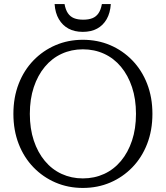

<svg xmlns="http://www.w3.org/2000/svg" viewBox="-20 -916 817 946"><path d="M388 10Q316 10 254 -16.5Q192 -43 145 -91.5Q98 -140 72 -207Q46 -274 46 -355Q46 -436 72 -503Q98 -570 145 -618.5Q192 -667 254 -693.5Q316 -720 388 -720Q461 -720 523 -693.5Q585 -667 632 -618.5Q679 -570 705 -503Q731 -436 731 -355Q731 -274 705 -207Q679 -140 632 -91.5Q585 -43 523 -16.5Q461 10 388 10ZM388 -37Q445 -37 493 -59Q541 -81 576 -123Q611 -165 630.5 -223.5Q650 -282 650 -355Q650 -428 630.5 -486.5Q611 -545 576 -587Q541 -629 493 -651Q445 -673 388 -673Q332 -673 284 -651Q236 -629 201 -587Q166 -545 146.5 -486.5Q127 -428 127 -355Q127 -282 146.5 -223.5Q166 -165 201 -123Q236 -81 284 -59Q332 -37 388 -37ZM388 -759Q429 -759 458.5 -775Q488 -791 505.5 -821.5Q523 -852 526 -896H482Q477 -868 465.5 -851Q454 -834 435.5 -826.5Q417 -819 390 -819Q363 -819 344.5 -826.5Q326 -834 314.5 -851Q303 -868 298 -896H249Q252 -852 270 -821.5Q288 -791 317.5 -775Q347 -759 388 -759Z"/></svg>

Font: Roboto Serif 36pt Light
Style: Regular
Weight: 300
Designer: Greg Gazdowicz
Foundry: Commercial Type
Version: Version 1.008